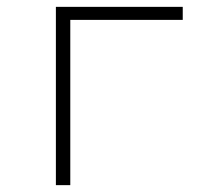

<svg xmlns="http://www.w3.org/2000/svg" viewBox="-20 -540 640 560"><path d="M143 0V-520H513V-482H185V0Z"/></svg>

Font: Iosevka SS04 XLt Ex
Style: Regular
Weight: 200
Width: 7
Monospace: yes
Designer: Belleve Invis
Foundry: Belleve Invis
Version: Version 19.0.0; ttfautohint (v1.8.4)